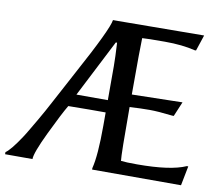

<svg xmlns="http://www.w3.org/2000/svg" viewBox="-88 -797 1030 891"><g transform="rotate(10 427.5 -351.5)"><path d="M772 -628Q713 -643 629.5 -643Q546 -643 523 -641Q521 -603 521 -375L759 -380L730 -311H723Q655 -319 615 -319Q575 -319 521 -316Q521 -93 525 -63Q548 -60 601 -60Q758 -60 830 -92H837L819 0H400V-7Q416 -69 416 -210V-272H338Q282 -272 240 -271Q215 -229 167 -129Q119 -29 119 0H-10V-10Q13 -25 58 -93Q70 -111 85 -137Q100 -163 111.5 -182Q123 -201 138.5 -229.5Q154 -258 162 -273Q194 -333 246 -430Q369 -656 375 -700H400L804 -703L779 -628ZM416 -490Q416 -530 412 -600H406L268 -330H416Z"/></g></svg>

Font: Asul
Style: Regular
Weight: 400
Version: Version 1.001